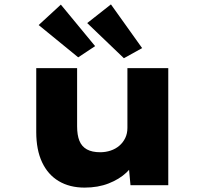

<svg xmlns="http://www.w3.org/2000/svg" viewBox="-20 -843 940 874"><path d="M365 11Q297 11 247.5 -18.5Q198 -48 171.5 -104.5Q145 -161 145 -242V-533H331V-268Q331 -228 341.5 -202Q352 -176 375.5 -163Q399 -150 436 -150Q461 -150 483.5 -157.5Q506 -165 523 -179.5Q540 -194 550 -214.5Q560 -235 560 -261V-533H746V0H574L564 -108L599 -120Q587 -87 555 -57Q523 -27 474.5 -8Q426 11 365 11ZM544 -578 377 -738 485 -823 627 -624ZM336 -582 156 -729 257 -822 413 -633Z"/></svg>

Font: Lexend Mega ExtraBold
Style: Regular
Weight: 800
Designer: Bonnie Shaver-Troup, Thomas Jockin
Foundry: Lexend
Version: Version 1.007